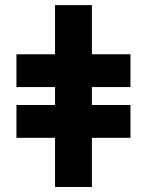

<svg xmlns="http://www.w3.org/2000/svg" viewBox="-20 -743 584 763"><path d="M45.4 -195.3H198.7V0H345.2V-195.3H498.5V-325.7H345.2V-397H498.5V-527.3H345.2V-722.7H198.7V-527.3H45.4V-397H198.7V-325.7H45.4Z"/></svg>

Font: Giphurs ExtraBold
Style: Regular
Weight: 800
Version: Version 1.000